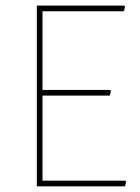

<svg xmlns="http://www.w3.org/2000/svg" viewBox="-20 -657 494 677"><path d="M420.9 0H109.9V-637.2H418L420.9 -632.8L417 -617.2H129.9V-339.8H368.2L371.1 -335.9L367.2 -319.8H129.9V-20H421.9L424.8 -16.1Z"/></svg>

Font: Datalegreya
Style: Gradient
Weight: 400
Designer: Figs Lab
Foundry: Figs Lab
Version: Version 1.002;PS 001.002;hotconv 1.0.70;makeotf.lib2.5.58329